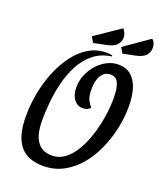

<svg xmlns="http://www.w3.org/2000/svg" viewBox="-159 -960 902 1081"><g transform="rotate(20 292.0 -419.5)"><path d="M230 22Q135 22 89.5 -35Q44 -92 44 -210Q44 -278 57 -347.5Q70 -417 96 -480.5Q122 -544 159 -593.5Q196 -643 244 -671.5Q292 -700 350 -700Q361 -700 369 -699Q377 -698 384 -696V-690Q321 -681 277.5 -646Q234 -611 206.5 -559Q179 -507 164 -447Q149 -387 143.5 -327.5Q138 -268 138 -218Q138 -134 167.5 -92Q197 -50 255 -50Q299 -50 334 -76.5Q369 -103 395 -148Q421 -193 438.5 -248Q456 -303 465 -360.5Q474 -418 474 -470Q474 -532 460 -562Q446 -592 414 -592Q390 -592 373.5 -578.5Q357 -565 348 -539.5Q339 -514 339 -477Q339 -436 349 -415.5Q359 -395 374 -378Q363 -368 352.5 -364Q342 -360 328 -360Q296 -360 275.5 -387Q255 -414 255 -458Q255 -497 270 -533.5Q285 -570 310.5 -598.5Q336 -627 368.5 -643.5Q401 -660 436 -660Q480 -660 509.5 -636.5Q539 -613 554.5 -568Q570 -523 570 -456Q570 -391 555.5 -323.5Q541 -256 513 -194Q485 -132 444 -83.5Q403 -35 349 -6.5Q295 22 230 22ZM259 -725 239 -758 390 -861Q398 -853 404 -840Q410 -827 410 -813Q410 -785 391.5 -766.5Q373 -748 332 -740ZM434 -725 415 -758 563 -861Q574 -853 579 -840.5Q584 -828 584 -814Q584 -785 565.5 -766.5Q547 -748 508 -740Z"/></g></svg>

Font: Sansita Swashed Light Light
Style: Regular
Weight: 300
Version: Version 1.003